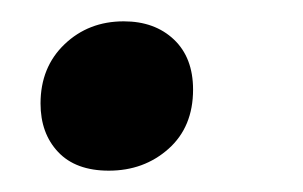

<svg xmlns="http://www.w3.org/2000/svg" viewBox="-20 -152 284 180"><path d="M82 8Q51 8 34.5 -9.5Q18 -27 18 -55Q18 -89 40.5 -110.5Q63 -132 96 -132Q125 -132 143 -115Q161 -98 161 -68Q161 -33 138 -12.5Q115 8 82 8Z"/></svg>

Font: Bitter SemiBold
Style: Italic
Weight: 600
Italic angle: -9°
Designer: Sol Matas, and Bitter project Authors
Foundry: Sol Matas
Version: Version 2.001